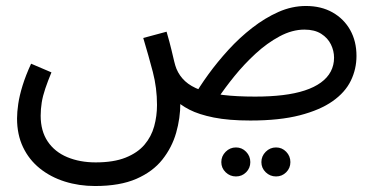

<svg xmlns="http://www.w3.org/2000/svg" viewBox="-20 -390 1255 642"><path d="M298 232Q244 232 196.5 217Q149 202 113 173Q77 144 57 102Q37 60 37 6Q37 -15 41 -42.5Q45 -70 55.5 -104Q66 -138 84 -177L152 -148Q140 -119 131.5 -94Q123 -69 119.5 -47Q116 -25 116 -3Q116 48 139.5 83Q163 118 205 135.5Q247 153 300 153Q360 153 400 137Q440 121 463 94Q486 67 495.5 32.5Q505 -2 505 -39Q505 -96 491 -149.5Q477 -203 459 -263L537 -284Q548 -246 553.5 -222.5Q559 -199 562.5 -184.5Q566 -170 570 -160Q580 -136 599 -118.5Q618 -101 649 -89.5Q680 -78 725.5 -72.5Q771 -67 833 -67Q884 -67 925.5 -72Q967 -77 999 -87.5Q1031 -98 1053 -114Q1075 -130 1086 -151Q1097 -172 1097 -197Q1097 -220 1086.5 -241.5Q1076 -263 1054 -277Q1032 -291 998 -291Q957 -291 915 -268.5Q873 -246 834.5 -210.5Q796 -175 764 -135.5Q732 -96 708 -60L626 -63Q646 -99 676.5 -141Q707 -183 744 -223.5Q781 -264 823.5 -297Q866 -330 911 -350Q956 -370 1003 -370Q1054 -370 1092 -348.5Q1130 -327 1151 -289.5Q1172 -252 1172 -203Q1172 -159 1153 -120Q1134 -81 1092 -51.5Q1050 -22 982.5 -4.5Q915 13 817 13Q745 13 695 3Q645 -7 613 -23.5Q581 -40 565 -58.5Q549 -77 545 -95L583 -45Q583 5 569 54Q555 103 523 143.5Q491 184 436 208Q381 232 298 232ZM903 200Q883 200 868.5 186Q854 172 854 152Q854 132 868.5 117.5Q883 103 903 103Q923 103 937 117.5Q951 132 951 152Q951 172 937 186Q923 200 903 200ZM769 200Q749 200 734.5 186Q720 172 720 152Q720 132 734.5 117.5Q749 103 769 103Q789 103 803 117.5Q817 132 817 152Q817 172 803 186Q789 200 769 200Z"/></svg>

Font: Noto Sans Arabic SemiCondensed
Style: Regular
Weight: 400
Width: 4
Designer: Monotype Design Team, Nadine Chahine, Nizar Qandah and Khaled Hosny
Foundry: Monotype Imaging Inc.
Version: Version 2.012